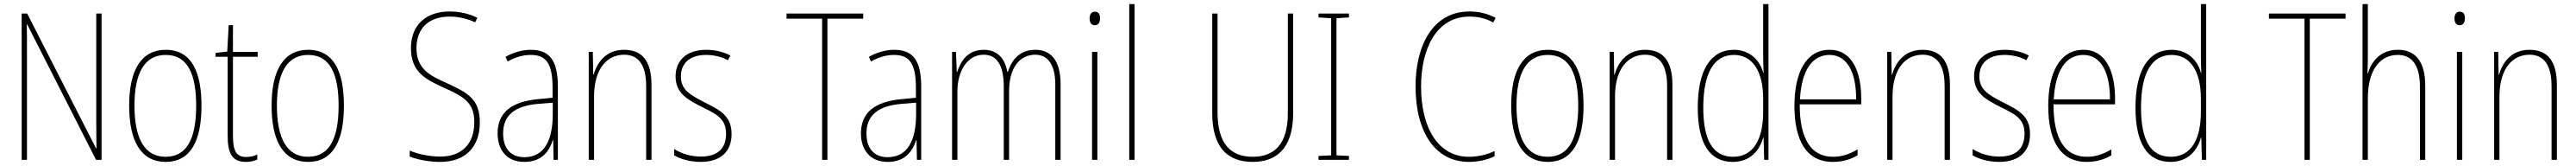

<svg xmlns="http://www.w3.org/2000/svg" viewBox="-20 -831 12606 810"><path d="M477 -51V-765H451V-241C451 -207 452 -154 452 -107H450L113 -765H86V-51H112V-585C112 -640 112 -676 111 -712H113L450 -51Z M966 -315C966 -479 918 -588 791 -588C673 -588 612 -491 612 -316C612 -139 672 -41 791 -41C909 -41 966 -138 966 -315ZM638 -316C638 -474 687 -563 791 -563C901 -563 940 -464 940 -316C940 -153 894 -66 790 -66C686 -66 638 -158 638 -316Z M1184 -65C1133 -65 1120 -100 1120 -170V-554H1241V-578H1120V-708H1099L1092 -579L1035 -573V-554H1094V-171C1094 -88 1112 -41 1183 -41C1207 -41 1223 -46 1239 -52V-77C1225 -70 1205 -65 1184 -65Z M1663 -315C1663 -479 1615 -588 1488 -588C1370 -588 1309 -491 1309 -316C1309 -139 1369 -41 1488 -41C1606 -41 1663 -138 1663 -315ZM1335 -316C1335 -474 1384 -563 1488 -563C1598 -563 1637 -464 1637 -316C1637 -153 1591 -66 1487 -66C1383 -66 1335 -158 1335 -316Z M2328 -235C2328 -350 2265 -380 2163 -427C2084 -462 2018 -495 2018 -596C2018 -695 2081 -750 2179 -750C2214 -750 2259 -744 2305 -722L2316 -744C2280 -763 2230 -775 2180 -775C2070 -775 1991 -714 1991 -596C1991 -480 2062 -444 2150 -404C2249 -360 2301 -331 2301 -235C2301 -128 2239 -67 2135 -67C2081 -67 2026 -79 1985 -96V-67C2027 -51 2080 -41 2134 -41C2252 -41 2328 -108 2328 -235Z M2577 -588C2536 -588 2492 -575 2454 -554L2464 -531C2507 -555 2544 -563 2577 -563C2652 -563 2684 -522 2684 -402V-354L2611 -347C2487 -335 2415 -285 2415 -180C2415 -104 2456 -41 2546 -41C2632 -41 2668 -94 2685 -147H2687L2689 -51H2710V-407C2710 -537 2669 -588 2577 -588ZM2611 -324 2685 -330V-271C2684 -149 2645 -64 2546 -64C2480 -64 2442 -106 2442 -180C2442 -270 2501 -314 2611 -324Z M3034 -588C2945 -588 2902 -526 2885 -467H2883L2881 -578H2861V-51H2887V-359C2887 -496 2951 -564 3034 -564C3101 -564 3142 -519 3142 -410V-51H3168V-417C3168 -536 3120 -588 3034 -588Z M3560 -177C3560 -269 3498 -296 3425 -333C3356 -369 3312 -393 3312 -458C3312 -527 3361 -563 3435 -563C3474 -563 3515 -553 3542 -537L3554 -560C3523 -577 3481 -588 3436 -588C3337 -588 3286 -533 3286 -459C3286 -375 3344 -345 3419 -307C3487 -274 3533 -251 3533 -179C3533 -108 3494 -67 3409 -67C3361 -67 3315 -81 3279 -104V-73C3306 -57 3353 -41 3409 -41C3510 -41 3560 -95 3560 -177Z M4029 -51V-740H4204V-765H3829V-740H4003V-51Z M4355 -588C4314 -588 4270 -575 4232 -554L4242 -531C4285 -555 4322 -563 4355 -563C4430 -563 4462 -522 4462 -402V-354L4389 -347C4265 -335 4193 -285 4193 -180C4193 -104 4234 -41 4324 -41C4410 -41 4446 -94 4463 -147H4465L4467 -51H4488V-407C4488 -537 4447 -588 4355 -588ZM4389 -324 4463 -330V-271C4462 -149 4423 -64 4324 -64C4258 -64 4220 -106 4220 -180C4220 -270 4279 -314 4389 -324Z M5047 -588C4972 -588 4933 -543 4912 -481H4909C4899 -541 4864 -588 4794 -588C4711 -588 4680 -527 4664 -480H4662L4658 -578H4639V-51H4665V-384C4665 -484 4713 -564 4794 -564C4849 -564 4892 -526 4892 -408V-51H4918V-387C4918 -500 4970 -564 5046 -564C5101 -564 5144 -524 5144 -419V-51H5170V-421C5170 -537 5121 -588 5047 -588Z M5338 -774C5318 -774 5312 -757 5312 -741C5312 -723 5319 -708 5337 -708C5355 -708 5363 -722 5363 -742C5363 -758 5358 -774 5338 -774ZM5350 -578H5324V-51H5350Z M5532 -51V-811H5506V-51Z M6308 -279V-765H6282V-279C6282 -123 6212 -66 6110 -66C6002 -66 5938 -130 5938 -283V-765H5912V-279C5912 -117 5983 -41 6110 -41C6223 -41 6308 -103 6308 -279Z M6581 -51V-70L6520 -73V-742L6581 -746V-765H6432V-746L6494 -742V-73L6432 -70V-51Z M7171 -750C7206 -750 7247 -744 7287 -721L7299 -744C7258 -765 7217 -775 7171 -775C6989 -775 6907 -605 6907 -410C6907 -184 7005 -41 7168 -41C7218 -41 7263 -53 7294 -69V-94C7266 -81 7223 -66 7168 -66C7019 -66 6934 -205 6934 -409C6934 -588 7006 -750 7171 -750Z M7729 -315C7729 -479 7681 -588 7554 -588C7436 -588 7375 -491 7375 -316C7375 -139 7435 -41 7554 -41C7672 -41 7729 -138 7729 -315ZM7401 -316C7401 -474 7450 -563 7554 -563C7664 -563 7703 -464 7703 -316C7703 -153 7657 -66 7553 -66C7449 -66 7401 -158 7401 -316Z M8030 -588C7941 -588 7898 -526 7881 -467H7879L7877 -578H7857V-51H7883V-359C7883 -496 7947 -564 8030 -564C8097 -564 8138 -519 8138 -410V-51H8164V-417C8164 -536 8116 -588 8030 -588Z M8459 -41C8548 -41 8592 -101 8608 -159H8610L8613 -51H8634V-811H8608V-562C8608 -534 8609 -507 8610 -476H8608C8594 -532 8546 -588 8465 -588C8352 -588 8288 -490 8288 -306C8288 -133 8345 -41 8459 -41ZM8461 -66C8359 -66 8315 -152 8315 -306C8315 -476 8368 -563 8465 -563C8557 -563 8608 -481 8608 -351V-285C8608 -151 8560 -66 8461 -66Z M8933 -588C8816 -588 8761 -474 8761 -314C8761 -148 8818 -41 8949 -41C8997 -41 9035 -53 9070 -73V-102C9027 -77 8992 -66 8949 -66C8841 -66 8786 -157 8787 -322H9088V-349C9088 -475 9047 -588 8933 -588ZM8933 -563C9024 -563 9064 -468 9063 -346H8788C8796 -491 8850 -563 8933 -563Z M9388 -588C9299 -588 9256 -526 9239 -467H9237L9235 -578H9215V-51H9241V-359C9241 -496 9305 -564 9388 -564C9455 -564 9496 -519 9496 -410V-51H9522V-417C9522 -536 9474 -588 9388 -588Z M9914 -177C9914 -269 9852 -296 9779 -333C9710 -369 9666 -393 9666 -458C9666 -527 9715 -563 9789 -563C9828 -563 9869 -553 9896 -537L9908 -560C9877 -577 9835 -588 9790 -588C9691 -588 9640 -533 9640 -459C9640 -375 9698 -345 9773 -307C9841 -274 9887 -251 9887 -179C9887 -108 9848 -67 9763 -67C9715 -67 9669 -81 9633 -104V-73C9660 -57 9707 -41 9763 -41C9864 -41 9914 -95 9914 -177Z M10175 -588C10058 -588 10003 -474 10003 -314C10003 -148 10060 -41 10191 -41C10239 -41 10277 -53 10312 -73V-102C10269 -77 10234 -66 10191 -66C10083 -66 10028 -157 10029 -322H10330V-349C10330 -475 10289 -588 10175 -588ZM10175 -563C10266 -563 10306 -468 10305 -346H10030C10038 -491 10092 -563 10175 -563Z M10601 -41C10690 -41 10734 -101 10750 -159H10752L10755 -51H10776V-811H10750V-562C10750 -534 10751 -507 10752 -476H10750C10736 -532 10688 -588 10607 -588C10494 -588 10430 -490 10430 -306C10430 -133 10487 -41 10601 -41ZM10603 -66C10501 -66 10457 -152 10457 -306C10457 -476 10510 -563 10607 -563C10699 -563 10750 -481 10750 -351V-285C10750 -151 10702 -66 10603 -66Z M11283 -51V-740H11458V-765H11083V-740H11257V-51Z M11567 -544V-811H11541V-51H11567V-350C11567 -498 11633 -563 11713 -563C11778 -563 11822 -520 11822 -407V-51H11848V-411C11848 -531 11800 -588 11714 -588C11626 -588 11584 -528 11567 -473H11565C11566 -497 11567 -514 11567 -544Z M12017 -774C11997 -774 11991 -757 11991 -741C11991 -723 11998 -708 12016 -708C12034 -708 12042 -722 12042 -742C12042 -758 12037 -774 12017 -774ZM12029 -578H12003V-51H12029Z M12358 -588C12269 -588 12226 -526 12209 -467H12207L12205 -578H12185V-51H12211V-359C12211 -496 12275 -564 12358 -564C12425 -564 12466 -519 12466 -410V-51H12492V-417C12492 -536 12444 -588 12358 -588Z"/></svg>

Font: Noto Sans Tamil UI Condensed Thin
Style: Regular
Weight: 100
Width: 3
Designer: Jelle Bosma - Monotype Design Team
Foundry: Monotype Imaging Inc.
Version: Version 2.004